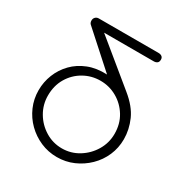

<svg xmlns="http://www.w3.org/2000/svg" viewBox="-179 -923 1028 1071"><g transform="rotate(30 334.5 -387.5)"><path d="M334 6Q278 6 228.5 -15.5Q179 -37 141 -74.5Q103 -112 81.5 -161.5Q60 -211 60 -267Q60 -320 79.5 -369Q99 -418 136 -456Q173 -494 226 -515Q279 -536 347 -533L129 -729Q125 -733 123 -738.5Q121 -744 121 -751Q121 -764 129.5 -772.5Q138 -781 151 -781H536Q549 -781 557.5 -774.5Q566 -768 566 -755Q566 -740 557.5 -733.5Q549 -727 536 -727H216L488 -504Q556 -449 582.5 -389Q609 -329 609 -267Q609 -211 587.5 -161.5Q566 -112 527.5 -74.5Q489 -37 439.5 -15.5Q390 6 334 6ZM334 -50Q392 -50 441 -80Q490 -110 519.5 -159.5Q549 -209 549 -267Q549 -331 519 -380Q489 -429 440 -457Q391 -485 334 -485Q276 -485 227 -457Q178 -429 149 -380Q120 -331 120 -267Q120 -209 149 -159.5Q178 -110 227 -80Q276 -50 334 -50Z"/></g></svg>

Font: ComfortaaLight
Style: Regular
Weight: 300
Designer: Johan Aakerlund
Foundry: Johan Aakerlund
Version: Version 3.104; ttfautohint (v1.8.1.43-b0c9)